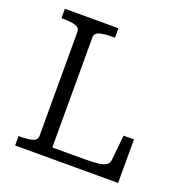

<svg xmlns="http://www.w3.org/2000/svg" viewBox="-128 -823 894 937"><g transform="rotate(20 319.0 -355.0)"><path d="M329 -710H51V-661H62Q99 -661 123 -654Q147 -647 147 -625V-85Q147 -63 123 -56Q99 -49 62 -49H51V0H586V-226H532L519 -97Q518 -79 505 -69.5Q492 -60 465 -56.5Q438 -53 395 -53H225V-625Q225 -647 250 -654Q275 -661 314 -661H329Z"/></g></svg>

Font: Roboto Serif Light
Style: Regular
Weight: 300
Designer: Greg Gazdowicz
Foundry: Commercial Type
Version: Version 1.008